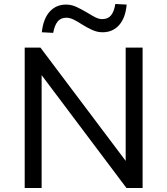

<svg xmlns="http://www.w3.org/2000/svg" viewBox="-20 -944 840 964"><path d="M104 0V-705H183L615 -131H611V-705H696V0H615L185 -572H189V0ZM247 -779 190 -782Q197 -849 229 -885Q261 -921 312 -921Q339 -921 364.5 -909Q390 -897 417 -881Q441 -866 459 -857Q477 -848 493 -848Q522 -848 537.5 -867Q553 -886 559 -924L616 -921Q610 -854 578 -818Q546 -782 495 -782Q468 -782 442 -794Q416 -806 389 -823Q366 -838 348 -846.5Q330 -855 313 -855Q285 -855 269.5 -836Q254 -817 247 -779Z"/></svg>

Font: Nunito Sans 8pt
Style: Regular
Weight: 400
Version: Version 3.101;gftools[0.9.27]